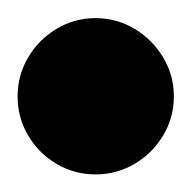

<svg xmlns="http://www.w3.org/2000/svg" viewBox="-57 -1258 215 215"><path d="M-37.3 -1150Q-37.3 -1126.3 -25.5 -1106.3Q-13.7 -1086.3 6.3 -1074.5Q26.3 -1062.7 50 -1062.7Q73.7 -1062.7 93.7 -1074.5Q113.7 -1086.3 125.7 -1106.3Q137.7 -1126.3 137.7 -1150Q137.7 -1173.7 125.7 -1193.7Q113.7 -1213.7 93.7 -1225.7Q73.7 -1237.7 50 -1237.7Q26.3 -1237.7 6.3 -1225.7Q-13.7 -1213.7 -25.5 -1193.7Q-37.3 -1173.7 -37.3 -1150Z"/></svg>

Font: Linefont Thin
Style: Regular
Weight: 100
Monospace: yes
Version: Version 3.002;gftools[0.9.33]